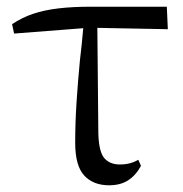

<svg xmlns="http://www.w3.org/2000/svg" viewBox="-20 -537 544 572"><path d="M22 -437 16 -465Q46 -485 79 -496Q112 -507 154 -512Q196 -517 251 -517H477L480 -450L270 -454L273 -137Q275 -83 291.5 -65Q308 -47 337 -47Q353 -47 366.5 -50.5Q380 -54 392 -61L400 -43Q385 -15 362 0Q339 15 305 15Q258 15 231 -14Q204 -43 204 -112Q204 -170 208 -232Q212 -294 218 -356Q224 -406 228 -453Z"/></svg>

Font: Early Summer Mincho
Style: Regular
Weight: 400
Designer: GuiWonder
Version: Version 1.002